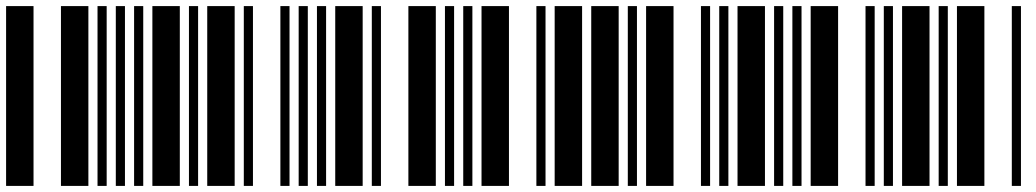

<svg xmlns="http://www.w3.org/2000/svg" viewBox="-20 -610 3400 630"><path d="M0 0V-590H90V0ZM180 0V-590H270V0ZM300 0V-590H330V0ZM360 0V-590H390V0ZM420 0V-590H450V0Z M480 0V-590H570V0ZM600 0V-590H630V0ZM660 0V-590H750V0ZM780 0V-590H810V0ZM900 0V-590H930V0Z M960 0V-590H990V0ZM1020 0V-590H1050V0ZM1080 0V-590H1170V0ZM1200 0V-590H1230V0ZM1320 0V-590H1410V0Z M1440 0V-590H1470V0ZM1500 0V-590H1530V0ZM1560 0V-590H1650V0ZM1740 0V-590H1770V0ZM1800 0V-590H1890V0Z M1920 0V-590H2010V0ZM2040 0V-590H2070V0ZM2100 0V-590H2190V0ZM2280 0V-590H2310V0ZM2340 0V-590H2370V0Z M2400 0V-590H2490V0ZM2520 0V-590H2550V0ZM2580 0V-590H2610V0ZM2640 0V-590H2730V0ZM2820 0V-590H2850V0Z M2880 0V-590H2910V0ZM2940 0V-590H3030V0ZM3060 0V-590H3090V0ZM3120 0V-590H3210V0ZM3300 0V-590H3330V0Z"/></svg>

Font: Libre Barcode 39
Style: Regular
Weight: 400
Version: Version 1.005; ttfautohint (v1.8.3)